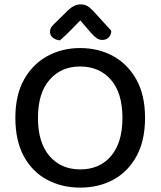

<svg xmlns="http://www.w3.org/2000/svg" viewBox="-20 -841 732 875"><path d="M641 -304Q641 -200 602 -129Q563 -58 496.5 -22Q430 14 345 14Q262 14 194.5 -22Q127 -58 88.5 -129Q50 -200 50 -304Q50 -408 89.5 -478.5Q129 -549 196 -585.5Q263 -622 345 -622Q429 -622 495.5 -585.5Q562 -549 601.5 -478.5Q641 -408 641 -304ZM538 -304Q538 -417 485.5 -477.5Q433 -538 345 -538Q259 -538 206 -477.5Q153 -417 153 -304Q153 -191 205.5 -130Q258 -69 346 -69Q434 -69 486 -130Q538 -191 538 -304ZM346 -748Q328 -730 304.5 -705.5Q281 -681 253 -657Q234 -659 221 -669Q208 -679 208 -696Q208 -710 216 -720Q224 -730 238 -743L291 -795Q319 -821 347 -821Q365 -821 378 -813.5Q391 -806 405 -791L487 -701Q487 -682 475.5 -670.5Q464 -659 446 -659Q433 -659 421.5 -666.5Q410 -674 394 -692Z"/></svg>

Font: Baloo Tamma 2 Medium
Style: Regular
Weight: 500
Designer: Divya Kowshik, Shuchita Grover and Ek Type
Foundry: Ek Type
Version: Version 1.700